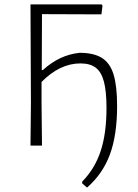

<svg xmlns="http://www.w3.org/2000/svg" viewBox="-20 -659 624 869"><path d="M510 -179Q510 -48 477.5 40Q445 128 374 190L352 171V163Q409 105 435.5 25Q462 -55 462 -170Q462 -245 450.5 -289Q439 -333 413.5 -352.5Q388 -372 344 -372Q251 -372 168 -288V-197L170 0H118L120 -194L118 -639H440L444 -633L439 -594L170 -595L169 -342H174Q213 -377 253.5 -396Q294 -415 340 -420Q404 -420 441 -397Q478 -374 494 -322Q510 -270 510 -179Z"/></svg>

Font: t
Style: Regular
Weight: 300
Designer: Juan Pablo del Peral
Foundry: Huerta Tipografica
Version: Version 2.004; ttfautohint (v1.8.1)